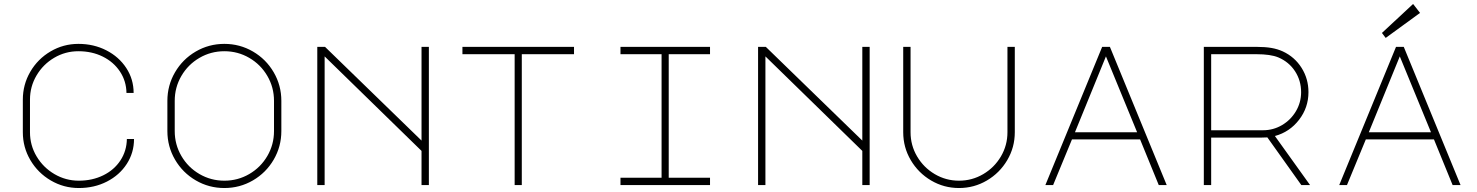

<svg xmlns="http://www.w3.org/2000/svg" viewBox="-20 -932 7440 967"><path d="M377 -22Q445 -22 500 -49Q555 -76 586.5 -124Q618 -172 619 -232H655Q655 -163 618.5 -106.5Q582 -50 518.5 -17.5Q455 15 377 15Q301 15 236 -23Q171 -61 133 -125.5Q95 -190 95 -266V-430Q95 -506 132.5 -570.5Q170 -635 234.5 -673Q299 -711 375 -711Q452 -711 515.5 -678.5Q579 -646 616 -589.5Q653 -533 653 -464H617Q616 -524 584 -572Q552 -620 497.5 -647Q443 -674 375 -674Q309 -674 253 -641Q197 -608 164 -552Q131 -496 131 -430V-266Q131 -200 164.5 -144Q198 -88 254.5 -55Q311 -22 377 -22Z M1397 -424V-272Q1397 -194 1358.5 -128Q1320 -62 1254 -23.5Q1188 15 1110 15Q1032 15 966 -23.5Q900 -62 861.5 -128Q823 -194 823 -272V-424Q823 -502 861.5 -568Q900 -634 966 -672.5Q1032 -711 1110 -711Q1188 -711 1254 -672.5Q1320 -634 1358.5 -568Q1397 -502 1397 -424ZM1110 -22Q1178 -22 1235.5 -55.5Q1293 -89 1326.5 -146.5Q1360 -204 1360 -272V-424Q1360 -492 1326.5 -549.5Q1293 -607 1235.5 -640.5Q1178 -674 1110 -674Q1042 -674 984.5 -640.5Q927 -607 893.5 -549.5Q860 -492 860 -424V-272Q860 -204 893.5 -146.5Q927 -89 984.5 -55.5Q1042 -22 1110 -22Z M1578 0V-696H1617L2103 -224V-696H2140V0H2103V-172L1615 -648V0Z M2871 -696V-659H2608V0H2572V-659H2309V-696Z M3556 -696V-659H3348V-37H3556V0H3105V-37H3312V-659H3105V-696Z M3798 0V-696H3837L4323 -224V-696H4360V0H4323V-172L3835 -648V0Z M4529 -696H4566V-266Q4566 -200 4599 -144Q4632 -88 4688 -55Q4744 -22 4810 -22Q4876 -22 4932 -55Q4988 -88 5021 -144Q5054 -200 5054 -266V-696H5091V-266Q5091 -190 5053 -125.5Q5015 -61 4950.5 -23Q4886 15 4810 15Q4734 15 4669.5 -23Q4605 -61 4567 -125.5Q4529 -190 4529 -266Z M5531 -696H5570L5856 0H5816L5722 -230H5379L5284 0H5245ZM5394 -266H5707L5550 -648Z M6570 -468Q6570 -390 6522.5 -328.5Q6475 -267 6401 -247L6578 0H6534L6363 -240L6331 -239H6080V0H6043V-696H6308Q6352 -696 6383.5 -690.5Q6415 -685 6441 -673Q6501 -645 6535.5 -590Q6570 -535 6570 -468ZM6341 -276Q6393 -276 6437 -302Q6481 -328 6507 -372Q6533 -416 6533 -468Q6533 -526 6502.5 -573Q6472 -620 6418 -643Q6379 -659 6308 -659H6080V-276Z M7011 -696H7050L7336 0H7296L7202 -230H6859L6764 0H6725ZM6874 -266H7187L7030 -648ZM7097 -912 7132 -867 6959 -741 6940 -766Z"/></svg>

Font: Major Mono Display
Style: Regular
Weight: 400
Designer: Emre Parlak
Foundry: Emre Parlak
Version: Version 2.000; ttfautohint (v1.8) -l 8 -r 50 -G 200 -x 14 -D